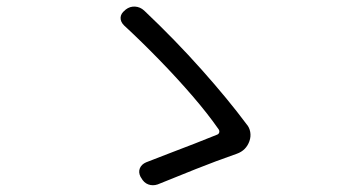

<svg xmlns="http://www.w3.org/2000/svg" viewBox="-20 -643 1040 582"><path d="M736 -215Q726 -187 698 -177Q635 -155 573.5 -130.5Q512 -106 458 -84Q443 -79 429.5 -84Q416 -89 408 -104L406 -107Q399 -121 404 -133Q409 -145 423 -151Q456 -164 494 -178.5Q532 -193 569.5 -207.5Q607 -222 636 -234Q643 -236 644.5 -241.5Q646 -247 642 -252Q610 -298 563.5 -352Q517 -406 463 -461.5Q409 -517 356 -566Q345 -577 345.5 -589.5Q346 -602 359 -612L361 -614Q374 -624 389.5 -623Q405 -622 417 -611Q511 -522 591.5 -431.5Q672 -341 727 -267Q736 -257 738.5 -243Q741 -229 736 -215Z"/></svg>

Font: Chiron GoRound TC N
Style: Regular
Weight: 350
Designer: Ryoko NISHIZUKA 西塚涼子 (kana, bopomofo & ideographs); Paul D. Hunt (Latin, Greek & Cyrillic); Sandoll Communications 산돌커뮤니
Foundry: Adobe
Version: Version 1.000;hotconv 1.1.1;makeotfexe 2.6.0